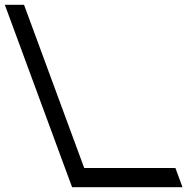

<svg xmlns="http://www.w3.org/2000/svg" viewBox="-213 -760 808 800"><path d="M-178.1 -700 -192.9 -740H-112.9L-98.1 -700L137.9 -60H477.9H517.9L547.4 20H507.4H127.4H87.4L72.6 -20Z"/></svg>

Font: Nordica Plus
Style: NordicaClassicLightOpObl
Weight: 300
Version: Version 1.01